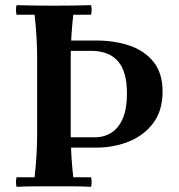

<svg xmlns="http://www.w3.org/2000/svg" viewBox="-20 -722 692 744"><path d="M352 -565Q425 -565 483 -545Q541 -525 575.5 -481.5Q610 -438 610 -367Q610 -294 574.5 -246Q539 -198 480.5 -174Q422 -150 352 -150H207V-190H347Q384 -190 412 -208Q440 -226 456 -263.5Q472 -301 472 -360Q472 -445 437 -485Q402 -525 332 -525H222V-565ZM44 2Q40 -17 44 -35H114Q119 -78 121.5 -121.5Q124 -165 124 -210V-490Q124 -535 121.5 -578.5Q119 -622 114 -665H44Q40 -684 44 -702Q79 -701 117 -700.5Q155 -700 189 -700Q224 -700 261.5 -700.5Q299 -701 333 -702Q337 -684 333 -665H264Q259 -622 256.5 -578.5Q254 -535 254 -490V-210Q254 -165 256.5 -121.5Q259 -78 264 -35H333Q337 -17 333 2Q299 0 261.5 0Q224 0 189 0Q155 0 117 0Q79 0 44 2Z"/></svg>

Font: Poltawski Nowy SemiBold
Style: Regular
Weight: 600
Version: Version 1.001;gftools[0.9.25]